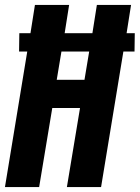

<svg xmlns="http://www.w3.org/2000/svg" viewBox="-20 -755 564 775"><path d="M0 0 90 -547H57L58 -621H103L121 -735H259L241 -621H353L371 -735H509L491 -621H524L523 -547H478L388 0H250L303 -319H191L138 0ZM321 -433 340 -547H228L209 -433Z"/></svg>

Font: Iosevka SS18 Heavy
Style: Italic
Weight: 900
Italic angle: -9°
Monospace: yes
Designer: Belleve Invis
Foundry: Belleve Invis
Version: Version 25.1.1; ttfautohint (v1.8.4)